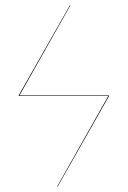

<svg xmlns="http://www.w3.org/2000/svg" viewBox="-20 -700 479 720"><path d="M389 -340 196 0H194L386 -340H51L50 -342L242 -680H244L53 -342H388Z"/></svg>

Font: FiraGO Two
Style: Regular
Weight: 100
Designer: bBox Type
Foundry: bBox Type GmbH
Version: Version 1.001